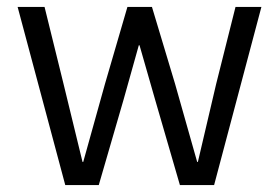

<svg xmlns="http://www.w3.org/2000/svg" viewBox="-20 -536 808 556"><path d="M31 -516H109L164 -293L219 -67H221L284 -293L349 -516H420L487 -293L551 -67H553L606 -293L662 -516H737L600 0H501L429 -248L384 -405H382L338 -248L266 0H169Z"/></svg>

Font: IBM Plex Sans Hebrew
Style: Regular
Weight: 400
Designer: Mike Abbink, Paul van der Laan, Pieter van Rosmalen, Yanek Iontef
Foundry: Bold Monday
Version: Version 1.2